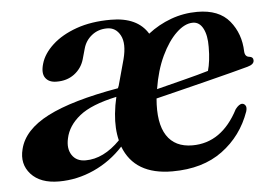

<svg xmlns="http://www.w3.org/2000/svg" viewBox="-41 -516 819 580"><g transform="rotate(-5 368.5 -226.0)"><path d="M14.5 -96Q28.5 -153.5 102.5 -191.5Q176.5 -229.5 317.5 -254Q319 -257.5 320.5 -261.5L342 -340Q354 -386.5 340.5 -411.8Q327 -437 300.5 -437Q273.5 -437 254 -421.5Q234.5 -406 228 -382L219 -350Q211 -323 188.5 -306.2Q166 -289.5 134.5 -290Q111.5 -290 101 -304.8Q90.5 -319.5 99 -348Q107.5 -377.5 136 -403.8Q164.5 -430 209.5 -446Q254.5 -462 314 -462Q394.5 -462 426 -410Q458 -435 496.2 -449Q534.5 -463 576 -463Q642 -463 673.8 -424.2Q705.5 -385.5 707 -331.5Q708 -315 721.5 -314Q733 -312.5 733 -302.5Q733.5 -290 713 -284.5Q695.5 -279.5 661.5 -270.8Q627.5 -262 585.8 -251.5Q544 -241 503 -230.8Q462 -220.5 431 -213Q424.5 -138.5 449.2 -100.5Q474 -62.5 527 -62.5Q616 -62.5 666.5 -160Q678 -175 687.5 -174.5Q693.5 -174 697.2 -168.2Q701 -162.5 697.5 -150.5Q672 -78 612 -33.8Q552 10.5 460 10.5Q345.5 10.5 312 -77.5Q273.5 -35.5 222.2 -12.2Q171 11 116 11Q59.5 11 31.2 -20.2Q3 -51.5 14.5 -96ZM560 -431.5Q535.5 -431.5 510 -407.2Q484.5 -383 464.2 -340.2Q444 -297.5 435 -241Q472 -250.5 517.5 -262Q563 -273.5 593 -282.5Q597 -296.5 599.2 -314.2Q601.5 -332 601.5 -354.5Q602 -389.5 591 -410.5Q580 -431.5 560 -431.5ZM302 -178Q304.5 -203.5 310.5 -228.5Q233.5 -212 197.8 -183.2Q162 -154.5 154 -116.5Q147 -86 160.2 -65.8Q173.5 -45.5 201.5 -45.5Q256 -45.5 306.5 -97Q297.5 -133 302 -178Z"/></g></svg>

Font: Fraunces 72pt SemiBold
Style: Italic
Weight: 600
Italic angle: -16°
Version: Version 1.000;[b76b70a41]